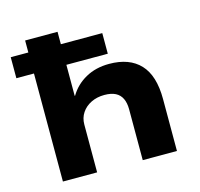

<svg xmlns="http://www.w3.org/2000/svg" viewBox="-103 -816 966 927"><g transform="rotate(-15 380.0 -352.5)"><path d="M100 0V-540H12V-645H100V-705H262V-643H469V-540H262V-385H264Q293 -434 344 -462.5Q395 -491 462 -491Q563 -491 616.5 -434Q670 -377 670 -260V0H499V-254Q499 -286 488.5 -308Q478 -330 456.5 -341Q435 -352 401 -352Q364 -352 334.5 -337.5Q305 -323 288 -297.5Q271 -272 271 -239V0Z"/></g></svg>

Font: Nunito Sans 7pt SemiExpanded ExtraBold
Style: Regular
Weight: 800
Width: 6
Designer: Vernon Adams
Foundry: Vernon Adams
Version: Version 3.101;gftools[0.9.27]